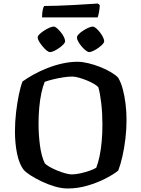

<svg xmlns="http://www.w3.org/2000/svg" viewBox="-20 -1071 804 1091"><path d="M364 0Q330 0 291 -11.5Q252 -23 215.5 -40.5Q179 -58 151.5 -76Q124 -94 113 -108Q89 -140 77 -198Q65 -256 65 -324Q65 -380 71.5 -434.5Q78 -489 87.5 -534.5Q97 -580 108 -608Q134 -627 170 -647Q206 -667 249 -684Q292 -701 336 -710.5Q380 -720 421 -720Q447 -720 481 -712Q515 -704 549 -690.5Q583 -677 610 -661Q637 -645 651 -630Q667 -604 677.5 -565Q688 -526 693.5 -480.5Q699 -435 699 -389Q699 -335 692.5 -281.5Q686 -228 675.5 -182Q665 -136 652 -102Q627 -81 580.5 -57Q534 -33 478 -16.5Q422 0 364 0ZM387 -80Q409 -80 436.5 -86Q464 -92 489.5 -101Q515 -110 527 -118Q538 -146 546 -184.5Q554 -223 558 -269Q562 -315 562 -363Q562 -427 555.5 -483Q549 -539 539 -575Q533 -583 515.5 -593.5Q498 -604 475 -613.5Q452 -623 429 -629.5Q406 -636 390 -636Q369 -636 339.5 -631.5Q310 -627 281.5 -620Q253 -613 234 -606Q223 -579 215 -541.5Q207 -504 203 -459.5Q199 -415 199 -368Q199 -306 207 -245Q215 -184 234 -144Q242 -134 261.5 -123Q281 -112 305 -102Q329 -92 351.5 -86Q374 -80 387 -80ZM486 -775Q479 -775 467 -784.5Q455 -794 443.5 -807.5Q432 -821 424.5 -835Q417 -849 417 -857Q417 -866 427 -876.5Q437 -887 452.5 -897Q468 -907 483 -913.5Q498 -920 507 -920Q515 -920 526 -910.5Q537 -901 548 -887Q559 -873 565.5 -859Q572 -845 572 -837Q572 -829 562.5 -819Q553 -809 539 -799Q525 -789 510.5 -782Q496 -775 486 -775ZM264 -775Q256 -775 244.5 -784.5Q233 -794 221.5 -808Q210 -822 202 -835.5Q194 -849 194 -857Q194 -866 204.5 -876.5Q215 -887 230.5 -897Q246 -907 261 -913.5Q276 -920 285 -920Q293 -920 303.5 -911Q314 -902 325.5 -888Q337 -874 343.5 -860Q350 -846 350 -837Q350 -829 340.5 -819Q331 -809 317 -799Q303 -789 288.5 -782Q274 -775 264 -775ZM219 -972Q219 -998 223 -1015.5Q227 -1033 231 -1037Q263 -1037 307.5 -1038.5Q352 -1040 398 -1042.5Q444 -1045 481 -1047.5Q518 -1050 536 -1051L547 -1042Q546 -1018 542 -999Q538 -980 535 -972Z"/></svg>

Font: Texturina Medium 12pt SemiBold
Style: Regular
Weight: 600
Version: Version 1.002